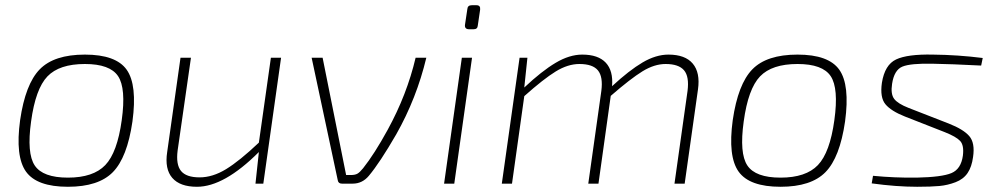

<svg xmlns="http://www.w3.org/2000/svg" viewBox="-20 -703 3827 735"><path d="M305 -494Q424 -494 465 -436Q506 -378 487 -238Q467 -100 412 -44Q357 12 240 12Q121 12 79.5 -46Q38 -104 57 -243Q77 -381 132 -437.5Q187 -494 305 -494ZM305 -458Q207 -458 161.5 -410.5Q116 -363 99 -238Q82 -116 113 -69.5Q144 -23 240 -23Q337 -23 383 -71Q429 -119 446 -243Q463 -365 432 -411.5Q401 -458 305 -458Z M1056 -482 988 0H958L971 -121Q838 12 734 12Q669 12 639.5 -22Q610 -56 620 -121L671 -482H711L660 -127Q653 -73 673 -48.5Q693 -24 744 -24Q794 -24 845.5 -55.5Q897 -87 971 -157L1017 -482Z M1571 -482H1612Q1575 -327 1497 -189Q1434 -80 1392 -30Q1367 0 1330 0H1289Q1275 0 1273 -13L1173 -482H1215L1305 -33H1323Q1339 -33 1348 -38Q1357 -43 1370 -59Q1413 -113 1464 -206Q1538 -341 1571 -482Z M1786 -683H1804Q1820 -683 1818 -666L1809 -605Q1808 -591 1793 -591H1776Q1758 -591 1760 -608L1769 -668Q1770 -683 1786 -683ZM1719 0H1680L1748 -482H1787Z M1999 -482 1987 -368Q2054 -431 2107 -462.5Q2160 -494 2209 -494Q2270 -494 2299 -463Q2328 -432 2323 -373Q2389 -434 2440 -464Q2491 -494 2539 -494Q2603 -494 2632 -459.5Q2661 -425 2652 -361L2601 0H2562L2612 -355Q2619 -410 2598.5 -434Q2578 -458 2528 -458Q2485 -458 2439.5 -430Q2394 -402 2318 -336L2271 0H2232L2282 -355Q2289 -409 2269 -433.5Q2249 -458 2198 -458Q2154 -458 2107.5 -429.5Q2061 -401 1987 -335L1940 0H1901L1969 -482Z M3033 -494Q3152 -494 3193 -436Q3234 -378 3215 -238Q3195 -100 3140 -44Q3085 12 2968 12Q2849 12 2807.5 -46Q2766 -104 2785 -243Q2805 -381 2860 -437.5Q2915 -494 3033 -494ZM3033 -458Q2935 -458 2889.5 -410.5Q2844 -363 2827 -238Q2810 -116 2841 -69.5Q2872 -23 2968 -23Q3065 -23 3111 -71Q3157 -119 3174 -243Q3191 -365 3160 -411.5Q3129 -458 3033 -458Z M3597 -197 3444 -257Q3391 -278 3369.5 -304Q3348 -330 3356 -386Q3367 -455 3410.5 -475.5Q3454 -496 3551 -494Q3647 -493 3742 -481L3736 -452Q3619 -458 3552 -459Q3466 -461 3434.5 -448Q3403 -435 3395 -382Q3389 -343 3403 -324.5Q3417 -306 3458 -290L3612 -230Q3668 -208 3690.5 -182Q3713 -156 3705 -102Q3700 -64 3684 -40.5Q3668 -17 3638 -5.5Q3608 6 3576.5 9Q3545 12 3491 12Q3411 12 3317 -1L3322 -30Q3405 -22 3489 -23Q3586 -25 3622.5 -40.5Q3659 -56 3666 -107Q3671 -147 3655.5 -163.5Q3640 -180 3597 -197Z"/></svg>

Font: Exo 2.0 Extra Light
Style: Italic
Weight: 250
Italic angle: -8°
Designer: Natanael Gama
Version: Version 1.001;PS 001.001;hotconv 1.0.70;makeotf.lib2.5.58329